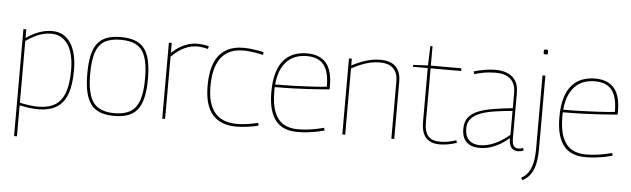

<svg xmlns="http://www.w3.org/2000/svg" viewBox="-54 -917 4387 1334"><g transform="rotate(5 2140.0 -250.5)"><path d="M76 210V-536H96V-476Q144 -509 188.5 -524.5Q233 -540 277 -540Q360 -540 405.5 -472Q451 -404 451 -280Q451 -178 427 -114Q403 -50 353 -20Q303 10 226 10Q198 10 166 6Q134 2 96 -6V210ZM223 -8Q295 -8 340.5 -35Q386 -62 408.5 -122Q431 -182 431 -280Q431 -357 412.5 -410.5Q394 -464 358.5 -492.5Q323 -521 274 -521Q244 -521 216.5 -514.5Q189 -508 160 -493.5Q131 -479 96 -455V-24Q136 -16 166.5 -12Q197 -8 223 -8Z M545 -266Q545 -341 556.5 -393.5Q568 -446 593 -478Q618 -510 658 -525Q698 -540 756 -540Q814 -540 854.5 -525Q895 -510 920 -478Q945 -446 956.5 -393.5Q968 -341 968 -266Q968 -189 955.5 -136Q943 -83 917.5 -51Q892 -19 852 -4.5Q812 10 756 10Q701 10 661 -4.5Q621 -19 595.5 -51Q570 -83 557.5 -136Q545 -189 545 -266ZM565 -266Q565 -172 584.5 -115.5Q604 -59 646.5 -34Q689 -9 756 -9Q824 -9 866.5 -34Q909 -59 928.5 -115.5Q948 -172 948 -266Q948 -358 930 -414Q912 -470 870 -495.5Q828 -521 756 -521Q685 -521 643 -495.5Q601 -470 583 -414Q565 -358 565 -266Z M1111 -530V-461Q1141 -489 1170 -506Q1199 -523 1228.5 -531.5Q1258 -540 1288 -540Q1311 -540 1333 -537Q1355 -534 1370 -529L1365 -510Q1348 -515 1327.5 -518Q1307 -521 1289 -521Q1246 -521 1202 -501Q1158 -481 1111 -434V0H1091V-530Z M1385 -256Q1385 -354 1411.5 -417Q1438 -480 1489 -510Q1540 -540 1612 -540Q1633 -540 1657.5 -537.5Q1682 -535 1707 -531Q1732 -527 1753 -521L1749 -502Q1728 -508 1704 -512Q1680 -516 1656 -518.5Q1632 -521 1610 -521Q1545 -521 1499 -492Q1453 -463 1429 -404Q1405 -345 1405 -253Q1405 -170 1428.5 -116Q1452 -62 1497.5 -35.5Q1543 -9 1608 -9Q1631 -9 1657 -11.5Q1683 -14 1709.5 -19Q1736 -24 1758 -29L1762 -10Q1730 -2 1687.5 4Q1645 10 1607 10Q1498 10 1441.5 -55Q1385 -120 1385 -256Z M2033 10Q1985 10 1947.5 -4.5Q1910 -19 1884 -50Q1858 -81 1844 -130.5Q1830 -180 1830 -250Q1830 -333 1847.5 -389Q1865 -445 1896 -478Q1927 -511 1967.5 -525.5Q2008 -540 2054 -540Q2142 -540 2187 -489Q2232 -438 2232 -325Q2232 -321 2231.5 -314.5Q2231 -308 2231 -304Q2214 -303 2179 -300Q2144 -297 2094.5 -294Q2045 -291 1983.5 -289Q1922 -287 1851 -287Q1850 -280 1850 -273Q1850 -266 1850 -259Q1850 -167 1872.5 -112Q1895 -57 1936 -33Q1977 -9 2034 -9Q2069 -9 2103 -13Q2137 -17 2166.5 -23Q2196 -29 2217 -35L2222 -16Q2200 -10 2170 -4Q2140 2 2105 6Q2070 10 2033 10ZM1852 -305Q1917 -305 1976.5 -307Q2036 -309 2084.5 -311.5Q2133 -314 2166 -316.5Q2199 -319 2211 -321Q2211 -392 2194 -436Q2177 -480 2142.5 -500.5Q2108 -521 2054 -521Q2021 -521 1988 -511.5Q1955 -502 1926.5 -478Q1898 -454 1878 -412Q1858 -370 1852 -305Z M2347 0V-530H2367V-483Q2400 -500 2431.5 -512.5Q2463 -525 2496.5 -532.5Q2530 -540 2567 -540Q2612 -540 2643.5 -525Q2675 -510 2692 -479Q2709 -448 2709 -401V0H2689V-401Q2689 -457 2658.5 -489Q2628 -521 2563 -521Q2528 -521 2495.5 -513.5Q2463 -506 2431.5 -493Q2400 -480 2367 -462V0Z M3027 10Q2982 10 2953 -7Q2924 -24 2911 -56.5Q2898 -89 2898 -135V-511H2795V-524L2898 -530L2903 -665H2918V-530H3131V-511H2918V-135Q2918 -70 2944 -39.5Q2970 -9 3029 -9Q3059 -9 3086.5 -14.5Q3114 -20 3140 -29L3145 -11Q3112 0 3081.5 5Q3051 10 3027 10Z M3181 -112Q3181 -160 3203 -190Q3225 -220 3267.5 -238Q3310 -256 3371 -266.5Q3432 -277 3511 -285V-394Q3511 -454 3476 -487Q3441 -520 3370 -520Q3350 -520 3326.5 -518Q3303 -516 3277.5 -511Q3252 -506 3224 -497L3218 -516Q3259 -528 3297 -534Q3335 -540 3369 -540Q3419 -540 3455 -524Q3491 -508 3510.5 -476Q3530 -444 3530 -394V-78Q3530 -38 3541.5 -23.5Q3553 -9 3574 -9Q3582 -9 3589.5 -10.5Q3597 -12 3606 -16L3612 1Q3601 6 3591.5 8Q3582 10 3573 10Q3542 10 3525.5 -11Q3509 -32 3509 -76Q3486 -55 3454.5 -35.5Q3423 -16 3385 -3Q3347 10 3303 10Q3275 10 3252.5 2.5Q3230 -5 3214 -20Q3198 -35 3189.5 -58Q3181 -81 3181 -112ZM3201 -117Q3201 -64 3229 -36.5Q3257 -9 3304 -9Q3341 -9 3377.5 -21Q3414 -33 3448 -53.5Q3482 -74 3511 -99V-266Q3444 -260 3387.5 -251.5Q3331 -243 3289 -227Q3247 -211 3224 -184.5Q3201 -158 3201 -117Z M3717 -530V-14Q3717 64 3699.5 114Q3682 164 3647 191Q3643 194 3638.5 197Q3634 200 3629.5 202.5Q3625 205 3620 208L3611 190Q3617 188 3622.5 184.5Q3628 181 3633 177Q3664 153 3680.5 105.5Q3697 58 3697 -14V-530ZM3706 -677Q3695 -677 3693 -679.5Q3691 -682 3691 -694Q3691 -706 3693 -708.5Q3695 -711 3706 -711Q3717 -711 3719 -708.5Q3721 -706 3721 -694Q3721 -682 3719 -679.5Q3717 -677 3706 -677Z M4042 10Q3994 10 3956.5 -4.5Q3919 -19 3893 -50Q3867 -81 3853 -130.5Q3839 -180 3839 -250Q3839 -333 3856.5 -389Q3874 -445 3905 -478Q3936 -511 3976.5 -525.5Q4017 -540 4063 -540Q4151 -540 4196 -489Q4241 -438 4241 -325Q4241 -321 4240.5 -314.5Q4240 -308 4240 -304Q4223 -303 4188 -300Q4153 -297 4103.5 -294Q4054 -291 3992.5 -289Q3931 -287 3860 -287Q3859 -280 3859 -273Q3859 -266 3859 -259Q3859 -167 3881.5 -112Q3904 -57 3945 -33Q3986 -9 4043 -9Q4078 -9 4112 -13Q4146 -17 4175.5 -23Q4205 -29 4226 -35L4231 -16Q4209 -10 4179 -4Q4149 2 4114 6Q4079 10 4042 10ZM3861 -305Q3926 -305 3985.5 -307Q4045 -309 4093.5 -311.5Q4142 -314 4175 -316.5Q4208 -319 4220 -321Q4220 -392 4203 -436Q4186 -480 4151.5 -500.5Q4117 -521 4063 -521Q4030 -521 3997 -511.5Q3964 -502 3935.5 -478Q3907 -454 3887 -412Q3867 -370 3861 -305Z"/></g></svg>

Font: Georama ExtraCondensed Thin Thin
Style: Regular
Weight: 250
Version: Version 1.001